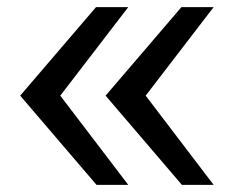

<svg xmlns="http://www.w3.org/2000/svg" viewBox="-20 -518 675 538"><path d="M489.7 0 275.9 -250 488.3 -498H578.6L388.2 -250L578.6 0ZM250.5 0 36.6 -250 249 -498H339.4L148.9 -250L339.4 0Z"/></svg>

Font: Andika FrenchTight
Style: Regular
Weight: 400
Designer: Victor Gaultney, Annie Olsen, Julie Remington, Don Collingsworth, Eric Hays, Becca Hirsbrunner
Foundry: SIL International
Version: Version 5.000 ; Dig1 Dig4Opn Dig7 LnSpcTght